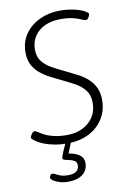

<svg xmlns="http://www.w3.org/2000/svg" viewBox="-99 -770 698 1039"><g transform="rotate(-10 250.0 -250.0)"><path d="M222 5Q184 5 151.5 -1Q119 -7 92 -18Q65 -29 45 -44Q40 -48 36 -52Q32 -56 32 -60Q32 -63 34.5 -68.5Q37 -74 40.5 -79Q44 -84 48.5 -87.5Q53 -91 57 -91Q63 -91 74 -83.5Q85 -76 104.5 -65.5Q124 -55 154.5 -47.5Q185 -40 228 -40Q276 -40 313.5 -58.5Q351 -77 372.5 -110Q394 -143 394 -187Q394 -231 372.5 -258Q351 -285 318 -303Q285 -321 249 -338Q219 -352 189.5 -367.5Q160 -383 136 -403Q112 -423 97.5 -451Q83 -479 83 -519Q83 -577 113.5 -620Q144 -663 194.5 -686.5Q245 -710 305 -710Q333 -710 359.5 -706Q386 -702 408.5 -695Q431 -688 447 -677Q453 -673 455.5 -670.5Q458 -668 458 -664Q458 -661 456 -656Q454 -651 451 -646Q448 -641 444 -638Q440 -635 437 -635Q428 -635 412.5 -642.5Q397 -650 369.5 -657Q342 -664 299 -664Q253 -664 216 -647.5Q179 -631 157.5 -599.5Q136 -568 136 -525Q136 -485 156.5 -459.5Q177 -434 211 -415.5Q245 -397 285 -378Q314 -364 343 -349Q372 -334 395 -313.5Q418 -293 432.5 -264.5Q447 -236 447 -195Q447 -136 418 -90.5Q389 -45 338.5 -20Q288 5 222 5ZM190 210Q165 210 143.5 203.5Q122 197 109 188Q96 179 96 172Q96 169 98 164Q100 159 103.5 155.5Q107 152 111 152Q118 152 128 157.5Q138 163 154 169Q170 175 196 175Q216 175 229 170Q242 165 249 155Q256 145 256 131Q256 114 244.5 106.5Q233 99 218.5 96Q204 93 192 90Q180 87 180 79Q180 76 183 67Q186 58 193 41Q200 24 212 -1H242L215 67L211 59Q255 65 277 81.5Q299 98 299 125Q299 165 270 187.5Q241 210 190 210Z"/></g></svg>

Font: Asap ExtraLight
Style: Italic
Weight: 250
Italic angle: -6°
Version: Version 3.001